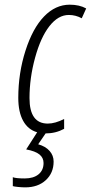

<svg xmlns="http://www.w3.org/2000/svg" viewBox="-20 -560 388 820"><path d="M58.1 -142.1Q58.1 -248 88.9 -343.8Q119.6 -439.5 168.2 -489.7Q216.8 -540 277.8 -540Q319.3 -540 348.1 -523.9L329.1 -481.9Q303.2 -496.1 273.9 -496.1Q228.5 -496.1 191.2 -448.5Q153.8 -400.9 129.9 -313.7Q106 -226.6 106 -141.1Q106 -32.2 184.1 -32.2Q215.3 -32.2 253.9 -51.8V-9.8Q217.8 9.8 174.8 9.8L143.1 56.2Q174.3 64.9 191.7 84.5Q209 104 209 129.9Q209 178.7 175.5 209.5Q142.1 240.2 87.9 240.2Q74.2 240.2 57.4 238.5Q40.5 236.8 34.7 234.9V196.8Q47.9 202.1 85.4 202.1Q123 202.1 144.5 184.6Q166 167 166 136.2Q166 113.8 148.4 99.6Q130.9 85.4 91.8 78.1L138.7 4.9Q99.6 -6.3 78.9 -43.9Q58.1 -81.5 58.1 -142.1Z"/></svg>

Font: Open Sans Hebrew Condensed Light
Style: Italic
Weight: 300
Width: 3
Italic angle: -12°
Foundry: Ascender Corporation, Yanek Iontef
Version: Version 2.001;PS 002.001;hotconv 1.0.70;makeotf.lib2.5.58329